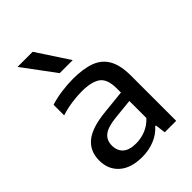

<svg xmlns="http://www.w3.org/2000/svg" viewBox="-235 -915 1032 1032"><g transform="rotate(-45 281.0 -399.5)"><path d="M225.5 9Q140.5 9 94 -32Q47.5 -73 47.5 -142Q47.5 -213.5 98.2 -254Q149 -294.5 262.5 -304.5L388.5 -317.5V-349Q388.5 -420.5 353 -445.8Q317.5 -471 243 -471Q210 -471 168.2 -465.2Q126.5 -459.5 86 -446.5V-527Q125 -539.5 171.2 -545.8Q217.5 -552 258 -552Q336 -552 387.8 -532.8Q439.5 -513.5 465.2 -467.8Q491 -422 491 -343V0H404L396.5 -59H390.5Q362 -26 318.5 -8.5Q275 9 225.5 9ZM152.5 -150.5Q152.5 -110.5 177.5 -88.2Q202.5 -66 254 -66Q289.5 -66 324.8 -79.8Q360 -93.5 388.5 -124V-253.5L271 -241.5Q206.5 -234.5 179.5 -212.2Q152.5 -190 152.5 -150.5ZM229.5 -624 93 -808H208L328.5 -624Z"/></g></svg>

Font: Encode Sans Semi Expanded Medium
Style: Regular
Weight: 500
Width: 6
Designer: Multiple Designers
Foundry: Impallari Type
Version: Version 3.000; ttfautohint (v1.8.3) -l 8 -r 50 -G 200 -x 14 